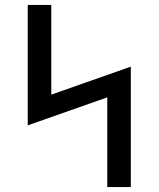

<svg xmlns="http://www.w3.org/2000/svg" viewBox="-20 -755 640 775"><path d="M413 0V-362L92 -249V-735H187V-373L508 -486V0Z"/></svg>

Font: Iosevka Etoile Medium
Style: Regular
Weight: 500
Designer: Belleve Invis
Foundry: Belleve Invis
Version: Version 22.1.2; ttfautohint (v1.8.4)